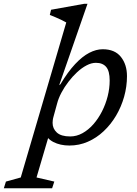

<svg xmlns="http://www.w3.org/2000/svg" viewBox="-143 -751 716 1004"><path d="M137.5 -143.5Q134 -131.5 133 -123Q132 -114.5 132 -108.5Q132 -78.5 154.2 -58Q176.5 -37.5 224 -37.5Q257.5 -37.5 288.2 -54.5Q319 -71.5 345 -101Q371 -130.5 390.2 -168.2Q409.5 -206 420 -247.5Q430.5 -289 430.5 -330Q430.5 -379.5 412.2 -401Q394 -422.5 358.5 -422.5Q335 -422.5 309.8 -409.2Q284.5 -396 260.2 -373.5Q236 -351 214.8 -323.2Q193.5 -295.5 178 -266Q162.5 -236.5 155.5 -209ZM166.5 -305.5 173 -310.5Q212 -375.5 249.8 -415.8Q287.5 -456 323.8 -474.8Q360 -493.5 394 -493.5Q457.5 -493.5 489.2 -453.5Q521 -413.5 521 -353Q521 -298 506 -245Q491 -192 463.8 -146Q436.5 -100 399 -64.8Q361.5 -29.5 316.2 -9.8Q271 10 220 10Q172 10 136 -8.5Q100 -27 90.5 -62.5H118.5L48 177L141 198.5L129.5 233.5H-123L-112 198.5L-34.5 177L203.5 -633.5Q194.5 -639 179.8 -646Q165 -653 148.5 -660.2Q132 -667.5 117.5 -673L124 -700L296.5 -731H314.5Z"/></svg>

Font: Newsreader 10pt
Style: Italic
Weight: 400
Italic angle: -17°
Version: Version 1.003